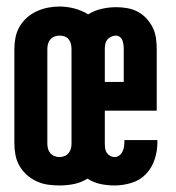

<svg xmlns="http://www.w3.org/2000/svg" viewBox="-20 -560 540 588"><path d="M162 8Q144 8 126.5 5.5Q109 3 92.5 -4.5Q76 -12 62.5 -24Q49 -36 40 -51.5Q31 -67 27.5 -84.5Q24 -102 24 -120V-410Q24 -428 27.5 -445.5Q31 -463 40 -478.5Q49 -494 62.5 -506Q76 -518 92.5 -525.5Q109 -533 126.5 -536.5Q144 -540 162 -540Q185 -540 208 -534Q231 -528 250 -516Q269 -528 291.5 -533Q314 -538 336 -538Q353 -538 370 -535Q387 -532 402 -524Q417 -516 428.5 -503.5Q440 -491 447.5 -476Q455 -461 457.5 -444Q460 -427 460 -410V-221H301V-120Q301 -113 302 -105.5Q303 -98 307 -92Q311 -86 317.5 -82.5Q324 -79 331 -79Q339 -79 345.5 -84Q352 -89 355.5 -96.5Q359 -104 360 -112Q361 -120 361 -128Q361 -129 361 -129.5Q361 -130 361 -131H462Q462 -129 462 -127.5Q462 -126 462 -124Q462 -97 453.5 -71.5Q445 -46 427 -27Q409 -8 383 0Q357 8 331 8Q309 8 287.5 3.5Q266 -1 248 -13Q229 -1 207 3.5Q185 8 162 8ZM359 -309V-410Q359 -417 358 -423.5Q357 -430 355 -436Q353 -442 347.5 -446.5Q342 -451 335 -451Q328 -451 320.5 -447.5Q313 -444 308.5 -438.5Q304 -433 302.5 -425.5Q301 -418 301 -410V-309ZM162 -79Q170 -79 177.5 -82Q185 -85 190 -91Q195 -97 197 -104.5Q199 -112 199 -120V-410Q199 -418 197 -426Q195 -434 190 -440Q185 -446 177.5 -448.5Q170 -451 162 -451Q154 -451 146.5 -448Q139 -445 134 -439Q129 -433 127 -425.5Q125 -418 125 -410V-120Q125 -112 127 -104.5Q129 -97 134 -91Q139 -85 146.5 -82Q154 -79 162 -79Z"/></svg>

Font: Iosevka Slab
Style: Bold
Weight: 700
Monospace: yes
Designer: Belleve Invis
Foundry: Belleve Invis
Version: Version 11.1.1; ttfautohint (v1.8.3)